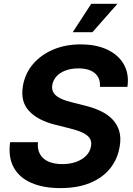

<svg xmlns="http://www.w3.org/2000/svg" viewBox="-20 -969 694 1000"><path d="M294.4 10.7Q206.1 10.7 143.1 -16.6Q80.1 -43.9 51 -97.7Q22 -151.4 32.7 -228.5H177.7Q173.8 -191.4 188.5 -165.8Q203.1 -140.1 232.9 -127.2Q262.7 -114.3 304.7 -114.3Q344.7 -114.3 377 -126Q409.2 -137.7 429.4 -158.7Q449.7 -179.7 454.1 -208Q458.5 -232.4 447 -249.3Q435.5 -266.1 409.7 -278.3Q383.8 -290.5 343.8 -300.3L267.6 -319.3Q177.7 -341.8 131.8 -390.4Q85.9 -439 99.1 -520Q109.9 -585.4 151.1 -634.3Q192.4 -683.1 256.3 -710.4Q320.3 -737.8 399.9 -737.8Q481.4 -737.8 539.6 -710.2Q597.7 -682.6 625.5 -632.8Q653.3 -583 643.6 -516.6H500.5Q503.9 -562 474.4 -587.4Q444.8 -612.8 388.2 -612.8Q350.6 -612.8 321.3 -601.8Q292 -590.8 274.4 -571.3Q256.8 -551.8 252.4 -526.9Q248 -501.5 260.5 -483.9Q272.9 -466.3 297.6 -455.1Q322.3 -443.8 355 -436L418.9 -419.9Q465.8 -408.7 503.2 -391.1Q540.5 -373.5 565.4 -347.7Q590.3 -321.8 600.8 -286.9Q611.3 -252 603.5 -207Q592.8 -140.1 553.2 -91.3Q513.7 -42.5 448.5 -15.9Q383.3 10.7 294.4 10.7ZM358.9 -801.3 455.1 -949.2H591.8L461.4 -801.3Z"/></svg>

Font: Inter 18pt
Style: Bold Italic
Weight: 700
Italic angle: -9.3988°
Designer: Rasmus Andersson
Foundry: rsms
Version: Version 4.001;git-66647c0bb